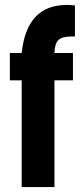

<svg xmlns="http://www.w3.org/2000/svg" viewBox="-20 -759 334 779"><path d="M68 0V-433H20V-544H68Q88 -739 251 -739Q268 -739 284 -737V-611H270Q232 -611 217 -596.5Q202 -582 201 -544H276V-433H201V0Z"/></svg>

Font: Involve
Style: Bold
Weight: 700
Designer: Stefan Peev
Foundry: Context Ltd.
Version: Version 1.001